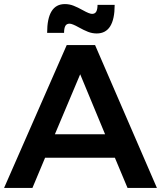

<svg xmlns="http://www.w3.org/2000/svg" viewBox="-21 -921 789 941"><path d="M604 0 542 -148H200L138 0H-1L306 -700H445L748 0ZM248 -263H494L372 -557ZM453 -757Q431 -757 410.5 -765Q390 -773 365 -787Q333 -805 320 -805Q305 -805 299 -793.5Q293 -782 293 -760H210Q210 -901 297 -901Q319 -901 339.5 -893Q360 -885 385 -871Q417 -853 430 -853Q445 -853 451 -864.5Q457 -876 457 -897H541Q541 -757 453 -757Z"/></svg>

Font: Montserrat arm2 Medium
Style: Regular
Weight: 500
Designer: Julieta Ulanovsky
Foundry: Julieta Ulanovsky
Version: Version 6.000